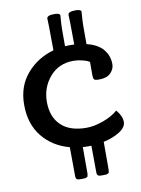

<svg xmlns="http://www.w3.org/2000/svg" viewBox="-92 -749 702 959"><g transform="rotate(-10 259.5 -269.5)"><path d="M493.7 -389.6Q493.7 -365.2 474.4 -345.5Q455.1 -325.7 415.5 -325.7Q395.5 -325.7 390.6 -330.6Q385.7 -335.4 385.7 -355V-419.9Q382.3 -422.4 376.2 -425.5Q370.1 -428.7 348.9 -434.3Q327.6 -439.9 304.2 -439.9Q230 -439.9 184.3 -386.7Q138.7 -333.5 138.7 -260.7Q138.7 -184.6 183.1 -141.8Q227.5 -99.1 311.5 -99.1Q350.6 -99.1 396.7 -115.7Q442.9 -132.3 472.2 -158.2Q500 -126 500 -95.7Q500 -69.3 467.3 -47.9Q434.6 -26.4 383.8 -15.1V127.4Q383.3 128.9 382.6 135.3Q381.8 141.6 380.9 142.1Q379.9 142.6 375.7 145.3Q371.6 147.9 363.5 148.2Q355.5 148.4 341.3 148.4Q331.1 148.4 325.9 144.3Q320.8 140.1 320.8 127.9Q320.8 101.6 319.8 -6.8Q314.5 -6.3 303.2 -6.3Q293.9 -6.3 276.4 -7.3V127.4Q275.9 128.9 275.1 135.3Q274.4 141.6 273.4 142.1Q272.5 142.6 268.3 145.3Q264.2 147.9 256.1 148.2Q248 148.4 233.9 148.4Q223.6 148.4 218.5 144.3Q213.4 140.1 213.4 127.9Q213.4 100.1 212.4 -18.1Q127.4 -41 75.9 -104.5Q24.4 -168 24.4 -266.1Q24.4 -359.4 78.6 -422.6Q132.8 -485.8 215.8 -508.8Q214.8 -665 213.4 -670.4Q213.4 -686.5 252 -686.5Q276.9 -686.5 280.3 -676.3Q276.4 -625.5 276.4 -605.5V-519Q291 -520 298.3 -520Q315.4 -520 323.2 -519.5Q322.3 -662.6 320.8 -670.4Q320.8 -686.5 359.4 -686.5Q384.3 -686.5 387.7 -676.3Q383.8 -625.5 383.8 -605.5V-510.7Q440.4 -497.1 467 -464.8Q493.7 -432.6 493.7 -389.6Z"/></g></svg>

Font: Coustard
Style: Regular
Weight: 400
Foundry: vernon adams
Version: Version 1.000